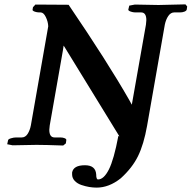

<svg xmlns="http://www.w3.org/2000/svg" viewBox="-20 -668 882 884"><path d="M529.8 -40 276.9 -452.1Q274.9 -454.1 272.9 -458Q272.5 -455.1 270 -438L209 -90.8Q207 -77.1 207 -70.8Q207 -35.2 231 -35.2H257.8Q269.5 -35.2 278.1 -31.5Q286.6 -27.8 285.2 -22L283.2 -7.8L271 2Q187 -1 147.9 -1L38.1 1L13.2 -3.9L17.1 -22Q17.6 -27.3 30.3 -31.2Q43 -35.2 54.2 -35.2H80.1Q96.7 -35.2 107.2 -51.5Q117.7 -67.9 122.1 -90.8L202.1 -546.9Q201.2 -568.4 190.9 -589.6Q180.7 -610.8 167 -610.8H162.1Q155.3 -610.8 147.7 -612.3Q140.1 -613.8 134.8 -616.7Q129.4 -619.6 129.9 -623L131.8 -634.8L143.1 -647L295.9 -646Q475.1 -382.3 574.2 -209Q577.1 -203.1 586.9 -186L651.9 -554.2Q653.8 -567.9 653.8 -575.2Q653.8 -610.8 629.9 -610.8H604Q597.2 -610.8 589.4 -612.5Q581.5 -614.3 575.9 -617.2Q570.3 -620.1 570.8 -624L575.2 -642.1L601.1 -647Q674.8 -645 710 -645L834 -647.9L841.8 -638.2L839.8 -624Q838.4 -618.2 829.3 -614.5Q820.3 -610.8 808.1 -610.8H782.2Q766.1 -610.8 754.9 -594.5Q743.7 -578.1 738.8 -554.2L657.2 -88.9Q642.1 -3.4 615.5 50.8Q588.9 105 536.1 152.8Q482.4 195.8 424.8 195.8Q408.2 195.8 390.6 192.9Q373 189.9 354.5 183.6Q335.9 177.2 324 164.6Q312 151.9 312 134.8V126Q318.4 92.8 371.1 92.8Q419.9 92.8 422.9 134.8Q422.9 158.2 431.2 158.2Q458 158.2 481.2 112.5Q504.4 66.9 524.9 -42Z"/></svg>

Font: Linux Libertine G
Style: Semibold Italic
Weight: 600
Italic angle: -11.5°
Designer: Philipp H. Poll
Foundry: Philipp H. Poll
Version: Version 5.1.1